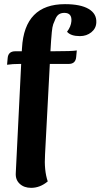

<svg xmlns="http://www.w3.org/2000/svg" viewBox="-20 -763 484 925"><path d="M293 -743Q368 -743 407 -720Q446 -697 444 -655Q443 -626 420 -607.5Q397 -589 365 -589Q321 -589 303 -610Q322 -635 324 -661Q327 -701 290 -701Q276 -701 265.5 -695Q255 -689 248 -674Q241 -659 236.5 -646.5Q232 -634 229.5 -607.5Q227 -581 226 -565Q225 -549 223 -516H234Q330 -516 350 -520L347 -488Q344 -455 311 -455H220L197 -19Q192 58 210 111Q173 142 130 142Q96 142 75 122.5Q54 103 56 71L82 -455H75Q40 -455 14 -451L17 -484Q20 -516 54 -516H85L86 -532Q98 -743 293 -743Z"/></svg>

Font: Arima Koshi Bold
Style: Regular
Weight: 700
Designer: Joana Correia and Natanael Gama
Foundry: NDISCOVER
Version: Version 1.019;PS 001.019;hotconv 1.0.88;makeotf.lib2.5.64775